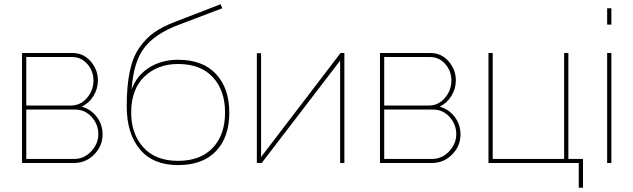

<svg xmlns="http://www.w3.org/2000/svg" viewBox="-20 -769 2989 906"><path d="M84 0V-519H321Q374 -519 408 -479.5Q442 -440 442 -390Q442 -350 421 -316Q400 -282 366 -266Q410 -253 437 -217Q464 -181 464 -135Q464 -80 424.5 -40Q385 0 330 0ZM104 -271H314Q360 -271 390.5 -307Q421 -343 421 -389Q421 -434 392 -467Q363 -500 319 -500H104ZM104 -19H330Q377 -19 410.5 -55Q444 -91 444 -136Q444 -182 412.5 -217Q381 -252 335 -252H104Z M820 10Q702 10 640 -64.5Q578 -139 578 -267Q578 -364 592.5 -432.5Q607 -501 638.5 -545.5Q670 -590 709 -617Q748 -644 806 -666L1021 -749L1029 -730L826 -653Q713 -611 661.5 -544.5Q610 -478 601 -347Q626 -414 684.5 -450.5Q743 -487 820 -487Q937 -487 999.5 -419.5Q1062 -352 1062 -238Q1062 -121 999 -55.5Q936 10 820 10ZM1042 -238Q1042 -342 984.5 -404.5Q927 -467 820 -467Q723 -467 661 -407Q599 -347 599 -238Q599 -137 656.5 -73.5Q714 -10 820 -10Q926 -10 984 -71.5Q1042 -133 1042 -238Z M1192 0V-518H1212V-28L1587 -519H1605V0H1585V-483L1215 0Z M1773 0V-519H2010Q2063 -519 2097 -479.5Q2131 -440 2131 -390Q2131 -350 2110 -316Q2089 -282 2055 -266Q2099 -253 2126 -217Q2153 -181 2153 -135Q2153 -80 2113.5 -40Q2074 0 2019 0ZM1793 -271H2003Q2049 -271 2079.5 -307Q2110 -343 2110 -389Q2110 -434 2081 -467Q2052 -500 2008 -500H1793ZM1793 -19H2019Q2066 -19 2099.5 -55Q2133 -91 2133 -136Q2133 -182 2101.5 -217Q2070 -252 2024 -252H1793Z M2711 117V0H2285V-519H2305V-19H2642V-519H2662V-19H2731V117Z M2845 -653V-730H2865V-653ZM2845 0V-519H2865V0Z"/></svg>

Font: Raleway-v4020 Thin
Style: Regular
Weight: 250
Designer: Matt McInerney, Pablo Impallari, Rodrigo Fuenzalida
Foundry: Matt McInerney, Pablo Impallari, Rodrigo Fuenzalida
Version: Version 4.020;PS 004.020;hotconv 1.0.88;makeotf.lib2.5.64775